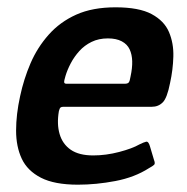

<svg xmlns="http://www.w3.org/2000/svg" viewBox="-20 -500 511 525"><path d="M35 -237Q45 -284 63.5 -327Q82 -370 113 -405Q144 -440 188.5 -460Q233 -480 296 -480Q360 -480 394.5 -461.5Q429 -443 442 -412.5Q455 -382 454 -345.5Q453 -309 445 -273Q437 -232 425 -220Q413 -208 395 -208H153Q148 -208 145.5 -206Q143 -204 141 -196Q135 -161 143 -133.5Q151 -106 173.5 -90.5Q196 -75 235 -75Q270 -75 306 -84.5Q342 -94 361 -105Q373 -111 379.5 -112.5Q386 -114 390 -100L401 -63Q405 -53 401.5 -49.5Q398 -46 387 -40Q348 -15 295.5 -5Q243 5 193 5Q129 5 92 -14Q55 -33 39.5 -66Q24 -99 24 -143Q24 -187 35 -237ZM337 -291Q342 -314 341.5 -332.5Q341 -351 334.5 -365Q328 -379 313 -387Q298 -395 275 -395Q250 -395 230.5 -385.5Q211 -376 197 -360.5Q183 -345 173.5 -327Q164 -309 159 -292Q155 -279 155.5 -275Q156 -271 162 -271Q201 -271 241 -271Q281 -271 321 -271Q329 -271 332 -274.5Q335 -278 337 -291Z"/></svg>

Font: Glory SemiBold
Style: Italic
Weight: 600
Italic angle: -12°
Designer: Robert Leuschke
Foundry: Robert Leuschke
Version: Version 1.011